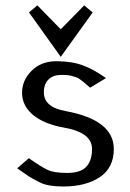

<svg xmlns="http://www.w3.org/2000/svg" viewBox="-20 -675 478 705"><path d="M43 0ZM203.1 -466.3 86.4 -629.4 117.2 -655.3 203.1 -567.4 289.1 -655.3 320.3 -629.4ZM369.1 -388.2 311 -353Q271 -388.2 262 -390.6Q252.9 -393.1 244.1 -396Q232.9 -399.9 204.1 -399.9Q175.3 -399.9 158.2 -383.3Q141.1 -366.7 141.1 -335.9Q141.1 -281.2 221.2 -267.1Q397.9 -234.4 397.9 -127.9Q397.9 -59.1 346.7 -24.7Q295.4 9.8 211.9 9.8Q156.2 9.8 127 -4.9Q97.7 -19.5 85.2 -27.8Q72.8 -36.1 43 -57.1L85.9 -94.2Q130.4 -63 154.1 -51.5Q177.7 -40 226.6 -40Q275.4 -40 296.6 -62.5Q317.9 -85 317.9 -127.9Q317.9 -189.5 211.9 -207Q138.7 -220.7 99.9 -254.2Q61 -287.6 61 -334Q61 -380.4 96.2 -415.3Q131.3 -450.2 187 -450.2Q242.7 -450.2 283.4 -435.3Q324.2 -420.4 369.1 -388.2Z"/></svg>

Font: Pfennig
Style: Medium
Weight: 500
Version: Version 20120410 ; ttfautohint (v0.8)